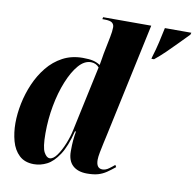

<svg xmlns="http://www.w3.org/2000/svg" viewBox="-84 -846 963 943"><g transform="rotate(10 397.5 -375.0)"><path d="M626 -609Q639 -651 647 -686.5Q655 -722 663 -760H795L792 -750Q772 -730 745 -702Q718 -674 690 -647Q662 -620 637 -600H624ZM145 10Q99 10 71.5 -16Q44 -42 32.5 -84Q21 -126 21 -173Q21 -220 31.5 -271.5Q42 -323 63 -371.5Q84 -420 116 -459.5Q148 -499 192 -522.5Q236 -546 292 -546Q324 -546 343 -541.5Q362 -537 379 -526Q381 -539 384.5 -557.5Q388 -576 389 -585L406 -670Q412 -699 412 -720Q412 -733 402.5 -741.5Q393 -750 363 -750H353L355 -760H595L474 -195Q470 -177 464.5 -152Q459 -127 454.5 -103.5Q450 -80 450 -66Q450 -23 481 -23Q497 -23 513.5 -35Q530 -47 540 -56L546 -46Q524 -28 505.5 -15.5Q487 -3 465 3.5Q443 10 410 10Q364 10 338.5 -13.5Q313 -37 313 -84Q313 -117 315 -138.5Q317 -160 321 -184H316Q297 -107 269 -64.5Q241 -22 209.5 -6Q178 10 145 10ZM216 -32Q234 -32 252 -57Q270 -82 285 -119Q300 -156 307 -191L376 -513Q360 -532 335 -532Q302 -532 273.5 -499Q245 -466 222.5 -410.5Q200 -355 187.5 -287.5Q175 -220 175 -150Q175 -79 188 -55.5Q201 -32 216 -32Z"/></g></svg>

Font: Noto Serif Display ExtraCondensed Black
Style: Italic
Weight: 900
Width: 2
Italic angle: -12°
Designer: Monotype Design Team
Foundry: Monotype Imaging Inc.
Version: Version 2.009